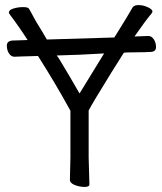

<svg xmlns="http://www.w3.org/2000/svg" viewBox="-20 -729 640 758"><path d="M333 -1Q333 9 314 9Q295 9 275.5 1.5Q256 -6 256 -19L258 -108V-292Q197 -403 130 -508L62 -506L38 -505H37Q24 -505 15.5 -518Q7 -531 7 -549Q7 -567 29 -569L62 -570L89 -571Q71 -599 52 -626Q31 -656 23 -666Q15 -676 15 -679Q15 -690 33.5 -695.5Q52 -701 71 -701Q90 -701 94 -695Q102 -682 111 -664.5Q120 -647 145 -607Q154 -592 165 -573L431 -581Q434 -586 437 -590Q490 -675 503 -699Q509 -709 527 -709Q545 -709 563.5 -700.5Q582 -692 582 -683Q582 -682 580 -678Q551 -643 511 -585Q534 -586 566 -587Q578 -587 587 -574Q596 -561 596 -543Q596 -525 575 -524L552 -523L484 -522L469 -521Q421 -446 360 -345Q339 -310 330 -293V-107ZM294 -360Q350 -451 391 -518L294 -513L204 -510Q208 -504 212 -499Q254 -430 294 -360Z"/></svg>

Font: LXGW WenKai TC
Style: Regular
Weight: 400
Designer: LXGW / Fontworks Inc.
Foundry: LXGW / Fontworks Inc.
Version: Version 1.330